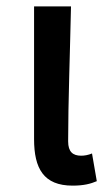

<svg xmlns="http://www.w3.org/2000/svg" viewBox="-20 -570 348 603"><path d="M208 13C244 13 265 7 284 -1L269 -88C257 -83 245 -81 235 -81C209 -81 194 -93 194 -126C194 -246 200 -408 203 -550H87V-133C87 -41 117 13 208 13Z"/></svg>

Font: Noto Sans JP Medium
Style: Regular
Weight: 500
Designer: Ryoko NISHIZUKA  (kana, bopomofo & ideographs); Paul D. Hunt (Latin, Greek & Cyrillic); Sandoll Communications , Soo-you
Foundry: Adobe
Version: Version 2.002;hotconv 1.0.116;makeotfexe 2.5.65601